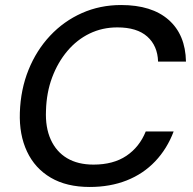

<svg xmlns="http://www.w3.org/2000/svg" viewBox="-20 -732 766 764"><path d="M337 12Q245 12 182 -25Q119 -62 87.5 -129Q56 -196 59 -284Q62 -376 93.5 -454Q125 -532 179.5 -590Q234 -648 306 -680Q378 -712 462 -712Q584 -712 651 -653Q718 -594 720 -487H609Q607 -550 566 -586.5Q525 -623 447 -623Q387 -623 336.5 -598.5Q286 -574 248 -529Q210 -484 187.5 -424Q165 -364 163 -292Q160 -225 182 -176.5Q204 -128 247 -102.5Q290 -77 352 -77Q431 -77 483 -112Q535 -147 560 -209H671Q645 -140 597.5 -90Q550 -40 484 -14Q418 12 337 12Z"/></svg>

Font: DM Sans 16pt Medium
Style: Italic
Weight: 500
Italic angle: -10°
Version: Version 4.004;gftools[0.9.30]